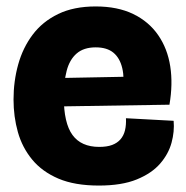

<svg xmlns="http://www.w3.org/2000/svg" viewBox="-20 -562 577 596"><path d="M287 14Q212 14 161.5 -7.5Q111 -29 80 -66.5Q49 -104 35.5 -152Q22 -200 22 -253Q22 -310 36.5 -362Q51 -414 81.5 -454.5Q112 -495 160.5 -518.5Q209 -542 277 -542Q345 -542 393.5 -518.5Q442 -495 471 -453Q500 -411 508.5 -356Q517 -301 506 -237L123 -231V-319L382 -324L361 -273Q367 -319 359.5 -350.5Q352 -382 332 -398.5Q312 -415 277 -415Q240 -415 218 -396Q196 -377 187 -342.5Q178 -308 178 -261Q178 -180 205 -143Q232 -106 288 -106Q312 -106 328 -112Q344 -118 354 -129.5Q364 -141 368 -157.5Q372 -174 371 -195L519 -187Q522 -154 512.5 -119Q503 -84 477 -54Q451 -24 404.5 -5Q358 14 287 14Z"/></svg>

Font: Bricolage Grotesque 96pt ExtraBold
Style: Regular
Weight: 800
Designer: Mathieu Triay
Foundry: Atelier Triay
Version: Version 1.001;gftools[0.9.33.dev8+g029e19f]